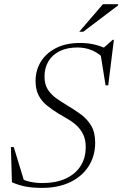

<svg xmlns="http://www.w3.org/2000/svg" viewBox="-20 -904 595 934"><path d="M495.5 -609Q464 -643.5 430.2 -658.2Q396.5 -673 356.5 -673Q306 -673 270 -655Q234 -637 215.2 -605.2Q196.5 -573.5 196.5 -532Q196.5 -493 213.2 -467.5Q230 -442 257.5 -423.2Q285 -404.5 315.5 -386Q346 -368 375.5 -346Q405 -324 424 -291.8Q443 -259.5 443 -210Q443 -145 411 -95.2Q379 -45.5 321.2 -17.8Q263.5 10 185.5 10Q140 10 106 3.8Q72 -2.5 38 -17.5L33 -188.5H47L100.5 -13L65.5 -45Q93.5 -27 124 -20.2Q154.5 -13.5 186.5 -13.5Q251.5 -13.5 298.5 -34.8Q345.5 -56 371.2 -95.2Q397 -134.5 397 -188.5Q397 -225 384.5 -250.5Q372 -276 351.8 -294.2Q331.5 -312.5 307.5 -326.2Q283.5 -340 261 -353.5Q231.5 -372 206.8 -392.2Q182 -412.5 167.5 -440.8Q153 -469 153 -510.5Q153 -561.5 178.2 -603.2Q203.5 -645 252 -670Q300.5 -695 369.5 -695Q410.5 -695 444.2 -686.2Q478 -677.5 509 -661.5L477.5 -665.5L528.5 -710.5H534L506.5 -489H493.5L467.5 -651.5ZM365.5 -749.5 480.5 -883.5H555L554 -877.5L385 -749.5Z"/></svg>

Font: Newsreader 36pt Light
Style: Italic
Weight: 300
Italic angle: -17°
Designer: Hugues Gentile
Foundry: Production Type
Version: Version 1.003